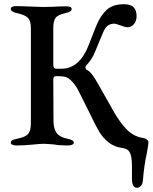

<svg xmlns="http://www.w3.org/2000/svg" viewBox="-20 -683 722 908"><path d="M604 162V103Q604 56 594 38Q584 20 560 17Q520 12 492.5 -10.5Q465 -33 448 -62Q431 -91 404 -148L356 -244Q341 -276 322.5 -296Q304 -316 287 -320Q272 -323 244 -323Q232 -323 232 -305L233 -107Q234 -73 248 -54Q262 -35 298 -27Q314 -24 321.5 -19.5Q329 -15 329 -8Q329 -2 321 1.5Q313 5 300 5Q262 5 234 0Q228 0 214.5 -1.5Q201 -3 189 -3Q168 -3 132 1Q92 5 59 5Q47 5 39 1.5Q31 -2 31 -8Q31 -15 38 -19.5Q45 -24 61 -27Q99 -34 112.5 -49Q126 -64 126 -100V-551Q126 -584 112 -598.5Q98 -613 60 -621Q31 -627 31 -641Q31 -654 56 -654Q83 -654 125 -652Q163 -650 183 -650L229 -651Q265 -653 293 -653Q319 -653 319 -641Q319 -627 290 -621Q253 -613 242.5 -598Q232 -583 232 -551V-376Q232 -358 246 -358H271Q314 -358 346 -386.5Q378 -415 397 -464L434 -558Q454 -608 483.5 -635.5Q513 -663 566 -663Q599 -663 612.5 -648Q626 -633 626 -607Q626 -584 613.5 -569Q601 -554 583 -554Q574 -554 549 -563Q529 -571 520 -571Q501 -571 488 -560.5Q475 -550 464 -521L431 -442Q416 -402 389 -375Q384 -370 384 -364Q384 -360 388 -354Q403 -347 415 -331.5Q427 -316 444 -286L504 -180Q541 -111 575.5 -74.5Q610 -38 654 -31Q668 -29 675 -22.5Q682 -16 682 -9Q682 -1 675 38Q661 102 656 169Q655 185 647.5 195Q640 205 628 205Q604 205 604 162Z"/></svg>

Font: EB Garamond Medium
Style: Regular
Weight: 500
Designer: Georg Duffner and Octavio Pardo
Foundry: Georg Duffner
Version: Version 1.000